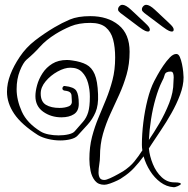

<svg xmlns="http://www.w3.org/2000/svg" viewBox="-20 -719 782 797"><path d="M742 -398Q742 -364 727.5 -325.5Q713 -287 691.5 -249Q670 -211 648 -178.5Q626 -146 611 -123L598 -103Q601 -71 614.5 -38Q628 -5 651 16.5Q674 38 703 38Q719 38 725 40Q731 42 731 44Q731 48 718.5 53.5Q706 59 700 58Q671 56 646 37.5Q621 19 603 -9.5Q585 -38 576 -70Q558 -45 536.5 -22Q515 1 488 18Q482 23 467.5 30Q453 37 437.5 42.5Q422 48 413 48Q388 48 374.5 31.5Q361 15 356 -9.5Q351 -34 351 -58Q351 -109 362 -151Q373 -193 389 -231Q405 -269 420.5 -307Q436 -345 447 -387Q458 -429 458 -480Q458 -523 449.5 -555Q441 -587 419 -605.5Q397 -624 355 -624Q307 -624 273.5 -610Q240 -596 211 -578Q171 -553 146 -525Q121 -497 91 -472Q76 -459 62.5 -425Q49 -391 49 -349Q49 -304 70.5 -256Q92 -208 149 -173Q162 -165 182 -161Q202 -157 223 -157Q246 -157 265 -161.5Q284 -166 291 -175Q311 -198 325 -214Q339 -230 346 -253Q353 -276 353 -318Q353 -347 345.5 -374.5Q338 -402 320.5 -420Q303 -438 272 -438Q248 -438 219 -422Q190 -406 169.5 -381.5Q149 -357 149 -331Q149 -297 170.5 -284Q192 -271 227 -271Q249 -271 265 -277.5Q281 -284 278 -304Q277 -313 277 -321Q277 -329 271.5 -335Q266 -341 247 -343Q239 -345 239 -352Q239 -356 242 -359.5Q245 -363 249 -362Q287 -358 297 -342Q307 -326 307 -288Q307 -258 287 -245Q267 -232 235 -232Q192 -232 159.5 -255Q127 -278 127 -320Q127 -340 134 -365.5Q141 -391 156.5 -415Q172 -439 197 -454.5Q222 -470 258 -470Q263 -470 268.5 -469.5Q274 -469 280 -468Q316 -463 338.5 -451Q361 -439 373 -411Q385 -383 387 -328Q389 -282 376.5 -253Q364 -224 344 -202Q324 -180 302 -156Q293 -146 273 -141Q253 -136 230 -136Q205 -136 180 -142Q155 -148 138 -158Q69 -202 39 -246.5Q9 -291 9 -338Q9 -373 23 -409.5Q37 -446 62 -483Q88 -522 125.5 -551Q163 -580 205 -605Q237 -624 270 -638Q303 -652 355 -652Q427 -652 472.5 -615Q518 -578 518 -504Q518 -453 505.5 -409.5Q493 -366 475 -326.5Q457 -287 438.5 -247Q420 -207 407.5 -163.5Q395 -120 395 -69Q395 -54 392 -36Q389 -18 389 -3Q389 10 394 19Q399 28 413 28Q421 28 437.5 20.5Q454 13 470 4Q486 -5 491 -8Q520 -27 537.5 -48.5Q555 -70 571 -95Q570 -101 569.5 -106.5Q569 -112 569 -118Q569 -162 575 -211Q581 -260 592.5 -305.5Q604 -351 620 -382Q624 -390 634 -408Q644 -426 657.5 -446Q671 -466 685 -480.5Q699 -495 712 -495Q721 -495 726.5 -482.5Q732 -470 735.5 -453Q739 -436 740.5 -420.5Q742 -405 742 -398ZM700 -378Q700 -383 700.5 -388Q701 -393 701 -398Q701 -408 698.5 -415Q696 -422 688 -422Q667 -422 663.5 -408Q660 -394 652 -380Q638 -352 626 -310.5Q614 -269 607 -224Q600 -179 598 -138Q618 -167 641.5 -207Q665 -247 682.5 -291.5Q700 -336 700 -378ZM602 -596Q602 -588 594 -588Q590 -588 582.5 -591Q575 -594 556 -608Q538 -622 515.5 -638.5Q493 -655 480 -665Q476 -669 473 -672Q470 -675 470 -680Q470 -687 475.5 -693Q481 -699 488 -699Q502 -699 524 -678.5Q546 -658 580 -626Q594 -613 598 -607Q602 -601 602 -596ZM701 -596Q701 -588 693 -588Q689 -588 681.5 -591Q674 -594 655 -608Q637 -622 614.5 -638.5Q592 -655 579 -665Q575 -669 572 -672Q569 -675 569 -680Q569 -687 574.5 -693Q580 -699 587 -699Q601 -699 623 -678.5Q645 -658 679 -626Q693 -613 697 -607Q701 -601 701 -596Z"/></svg>

Font: Ingrid Darling
Style: Regular
Weight: 400
Designer: Robert E. Leuschke
Foundry: Robert E. Leuschke
Version: Version 1.010; ttfautohint (v1.8.3)